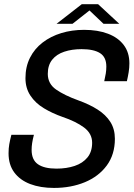

<svg xmlns="http://www.w3.org/2000/svg" viewBox="-20 -890 640 920"><path d="M238.5 10.5Q173.5 10.5 124.5 -8.2Q75.5 -27 48.2 -64Q21 -101 21 -155.5Q21 -179.5 24.5 -199.2Q28 -219 34.5 -244H142.5Q136.5 -221 134 -204.2Q131.5 -187.5 131.5 -172Q131.5 -124 161.8 -103Q192 -82 250.5 -82Q299 -82 337.8 -95Q376.5 -108 399 -135.5Q421.5 -163 421.5 -206Q421.5 -250 382.8 -279Q344 -308 279 -330Q230.5 -347 190 -371.5Q149.5 -396 125.8 -431.8Q102 -467.5 102 -515.5Q102 -570.5 123.8 -613.5Q145.5 -656.5 184.2 -686.2Q223 -716 273.8 -731.5Q324.5 -747 383 -747Q448.5 -747 497.2 -728.5Q546 -710 573 -674.2Q600 -638.5 600 -586.5Q600 -565 596.5 -543.8Q593 -522.5 588 -501H479.5Q484 -520.5 486.8 -537.2Q489.5 -554 489.5 -571Q489.5 -616.5 459.2 -635.5Q429 -654.5 371 -654.5Q324.5 -654.5 287.8 -642.2Q251 -630 230 -603.8Q209 -577.5 209 -536Q209 -488.5 249 -460.8Q289 -433 355.5 -409Q408.5 -390 447.8 -365Q487 -340 508.8 -305.8Q530.5 -271.5 530.5 -225Q530.5 -150 491.8 -97.2Q453 -44.5 386.8 -17Q320.5 10.5 238.5 10.5ZM251 -776 372 -870H450L551.5 -776H476L395 -853H425.5L327.5 -776Z"/></svg>

Font: Epilogue Medium
Style: Italic
Weight: 500
Italic angle: -12°
Designer: Tyler Finck
Foundry: Etcetera Type Co
Version: Version 2.112